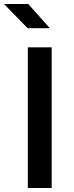

<svg xmlns="http://www.w3.org/2000/svg" viewBox="-48 -946 371 966"><path d="M212 -708V0H92V-708ZM91 -804 -28 -926H94L203 -804Z"/></svg>

Font: Metropolitano Medium
Style: Regular
Weight: 500
Designer: Fonts by Alex Slobzheninov & Chris M. Simpson / Changes by Cristiano Sobral
Foundry: Fonts by Alex Slobzheninov & Chris M. Simpson / Changes by Cristiano Sobral
Version: Version 1.00;August 30, 2020;FontCreator 13.0.0.2681 64-bit